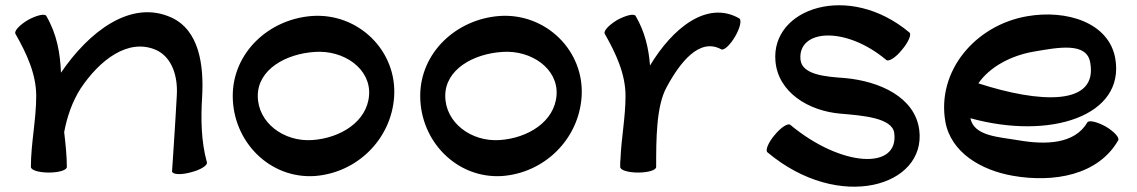

<svg xmlns="http://www.w3.org/2000/svg" viewBox="-20 -627 4268 721"><path d="M38 -500C79 -428 116 -350 116 -267C116 -177 96 -89 96 0C96 12 126 21 163 21C201 21 231 12 231 0C231 -44 226 -87 221 -131C232 -189 251 -245 283 -295C353 -400 461 -486 567 -439C627 -411 648 -339 644 -270C639 -173 626 18 626 17C629 29 661 30 697 20C733 11 760 -6 757 -17C735 -97 734 -181 739 -263C746 -383 728 -513 624 -561C471 -631 313 -507 209 -354C206 -427 194 -498 154 -567C149 -577 118 -570 85 -552C53 -533 32 -510 38 -500Z M1162 34C1321 22 1449 -104 1460 -263C1472 -436 1326 -579 1152 -567C988 -555 854 -428 854 -267C854 -95 993 45 1162 34ZM948 -267C948 -366 1053 -425 1162 -432C1271 -440 1373 -369 1366 -270C1359 -170 1258 -108 1152 -101C1046 -94 948 -166 948 -267Z M1866 34C2025 22 2153 -104 2164 -263C2176 -436 2030 -579 1856 -567C1692 -555 1558 -428 1558 -267C1558 -95 1697 45 1866 34ZM1652 -267C1652 -366 1757 -425 1866 -432C1975 -440 2077 -369 2070 -270C2063 -170 1962 -108 1856 -101C1750 -94 1652 -166 1652 -267Z M2444 0C2444 -102 2444 -228 2483 -299C2534 -394 2607 -486 2688 -442C2698 -436 2721 -457 2740 -489C2759 -521 2766 -552 2756 -558C2635 -627 2505 -521 2421 -381C2416 -445 2402 -507 2367 -567C2362 -577 2331 -570 2298 -552C2266 -533 2245 -510 2251 -500C2292 -428 2329 -350 2329 -267C2329 -187 2313 -108 2310 -29C2309 -22 2309 -16 2309 -9C2309 -8 2309 -8 2309 -8C2309 -7 2309 -6 2309 -4C2309 -4 2309 -3 2309 -1C2309 -1 2309 -1 2309 0C2309 12 2339 21 2376 21C2414 21 2444 12 2444 0Z M2862 -55C3131 171 3459 73 3432 -139C3416 -262 3284 -322 3152 -334C3080 -339 2992 -346 2986 -403C2975 -517 3154 -531 3308 -402C3317 -394 3344 -411 3367 -440C3391 -468 3404 -498 3395 -505C3167 -696 2874 -596 2892 -397C2902 -281 3015 -210 3138 -200C3222 -193 3330 -184 3338 -128C3357 13 3139 1 2948 -158C2939 -166 2913 -149 2889 -120C2865 -92 2853 -62 2862 -55Z M4179 -100C4185 -110 4164 -133 4132 -152C4099 -170 4068 -177 4063 -167C4015 -85 3905 -83 3806 -100C3731 -113 3638 -115 3624 -183C3925 -100 4206 -192 4168 -408C4144 -542 3986 -592 3837 -566C3641 -532 3497 -359 3530 -170C3551 -54 3664 12 3783 33C3937 60 4104 31 4179 -100ZM3861 -433C3954 -449 4061 -470 4074 -392C4104 -227 3882 -240 3654 -314C3696 -375 3775 -418 3861 -433Z"/></svg>

Font: Nupuram Expanded Bold
Style: Regular
Weight: 700
Width: 7
Designer: Santhosh Thottingal (santhosh.thottingal@gmail.com)
Foundry: SMC
Version: Version 1.000